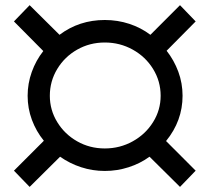

<svg xmlns="http://www.w3.org/2000/svg" viewBox="-20 -728 818 749"><path d="M627.8 -177.8 743.3 -62.2 682.2 1.1 563.3 -116.7Q526.7 -90 481.7 -75.6Q436.7 -61.1 388.9 -61.1Q341.1 -61.1 296.7 -75.6Q252.2 -90 214.4 -116.7L95.6 1.1L34.4 -62.2L151.1 -178.9Q121.1 -215.6 104.4 -260.6Q87.8 -305.6 87.8 -354.4Q87.8 -402.2 103.9 -447.2Q120 -492.2 148.9 -528.9L34.4 -644.4L95.6 -707.8L212.2 -592.2Q288.9 -650 388.9 -650Q438.9 -650 484.4 -635Q530 -620 566.7 -592.2L682.2 -707.8L743.3 -644.4L630 -530Q658.9 -493.3 675.6 -448.3Q692.2 -403.3 692.2 -354.4Q692.2 -256.7 627.8 -177.8ZM388.9 -148.9Q447.8 -148.9 497.8 -176.7Q547.8 -204.4 577.2 -251.7Q606.7 -298.9 606.7 -354.4Q606.7 -411.1 577.2 -458.9Q547.8 -506.7 497.8 -534.4Q447.8 -562.2 388.9 -562.2Q330 -562.2 281.1 -534.4Q232.2 -506.7 203.3 -458.9Q174.4 -411.1 174.4 -354.4Q174.4 -298.9 203.3 -251.7Q232.2 -204.4 281.1 -176.7Q330 -148.9 388.9 -148.9Z"/></svg>

Font: Paperlogy 5 Medium
Style: Regular
Weight: 500
Designer: redesigned by Lee Juim, glyphs from Gmarket Sans & Montserrat
Foundry: PT&
Version: Version 1.001